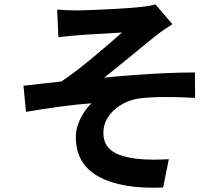

<svg xmlns="http://www.w3.org/2000/svg" viewBox="-20 -810 1040 891"><path d="M245.2 -765.4Q269.2 -763.7 292.1 -762.7Q315 -761.7 340.4 -761.7Q353.7 -761.7 380.9 -762.7Q408.1 -763.7 443.5 -765.2Q478.9 -766.7 515.4 -768.7Q551.8 -770.7 582.6 -773.1Q613.3 -775.4 631.7 -777.4Q656.7 -780 673.8 -783.2Q691 -786.3 701.1 -789.9L780 -697.7Q764.3 -687.7 740.5 -671.5Q716.7 -655.4 701.3 -642.6Q679.9 -625.7 655.8 -606Q631.7 -586.2 606.5 -565.5Q581.2 -544.7 556 -524.3Q530.9 -503.8 507.5 -484.6Q484 -465.4 463 -449.7Q530.1 -456.6 604.7 -462.1Q679.3 -467.7 751.8 -470.7Q824.2 -473.8 884.6 -473.8L885.4 -355.6Q813.5 -360.2 743.7 -359.8Q673.9 -359.5 627.6 -353.3Q593.3 -348.9 563.1 -334.7Q532.9 -320.6 509.4 -299.4Q486 -278.3 472.9 -251.4Q459.7 -224.6 459.7 -193.9Q459.7 -154.8 479 -129.8Q498.2 -104.8 532.6 -92Q566.9 -79.2 611.4 -73.5Q653.7 -68.9 694.8 -69.1Q736 -69.3 763.5 -71.3L737 60.3Q545.1 68.1 438.5 9.9Q331.9 -48.3 331.9 -173Q331.9 -203.8 342.4 -233.5Q352.9 -263.2 369.6 -288.3Q386.3 -313.5 404.5 -330.6Q336.1 -325.7 256.3 -314.9Q176.5 -304 100.6 -290.9L89 -412Q129.3 -416.2 177.3 -422.1Q225.4 -428 264.7 -432Q297.9 -453.7 337 -483.8Q376.1 -513.9 415.3 -546.6Q454.5 -579.3 488.7 -608.8Q523 -638.2 546.2 -659.2Q533.8 -658.2 513.4 -657.1Q493 -656 468.3 -654.3Q443.7 -652.7 419.1 -651.5Q394.5 -650.3 373.9 -648.8Q353.3 -647.3 340.9 -646.3Q322.4 -645.3 298.7 -642.6Q275 -640 251.1 -637.4Z"/></svg>

Font: Noto Sans TC
Style: Regular
Weight: 100
Designer: Ryoko NISHIZUKA 西塚涼子 (kana, bopomofo & ideographs); Paul D. Hunt (Latin, Greek & Cyrillic); Sandoll Communications 산돌커뮤니
Foundry: Adobe
Version: Version 2.004;hotconv 1.0.118;makeotfexe 2.5.65603